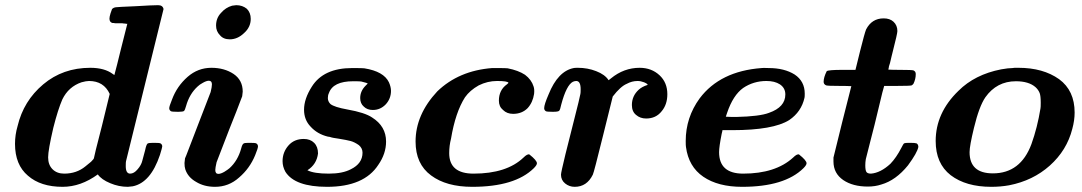

<svg xmlns="http://www.w3.org/2000/svg" viewBox="-20 -714 4182 742"><path d="M88 -35Q38 -77 38 -158Q38 -193 48 -227Q71 -324 147 -388Q223 -452 329 -452Q384 -452 416 -428L422 -424Q431 -457 447 -523L472 -622H468Q466 -622 463 -623Q457 -623 453 -624H441H430Q423 -624 420 -625H415Q403 -628 403 -642Q403 -649 407 -662Q412 -677 413 -679Q419 -685 428 -686Q433 -687 504 -690Q569 -694 591 -694Q609 -694 612 -679L467 -91Q466 -88 466 -72Q466 -43 483 -43Q498 -43 512 -60Q526 -76 530 -93Q536 -114 541 -134Q545 -154 550 -159Q554 -162 571 -162H576Q596 -162 600 -160Q607 -156 607 -148Q607 -144 598 -115Q562 -8 493 6Q477 8 474 8Q439 8 406 -6Q372 -20 358 -40Q292 8 222 8Q137 8 88 -35ZM404 -351Q381 -401 324 -401Q313 -401 295 -396Q245 -379 221 -330Q204 -291 186 -220Q166 -134 166 -106Q166 -77 183 -60Q200 -43 228 -43Q276 -43 310 -71Q318 -77 332 -89Q343 -100 343 -103Q343 -108 374 -228Z M830 -578Q815 -593 815 -615Q815 -644 834 -664Q852 -685 877 -692Q891 -694 893 -694Q917 -694 934 -680Q949 -665 949 -641Q949 -609 923 -586Q898 -562 868 -562Q843 -562 830 -578ZM883 -428Q918 -404 918 -360Q918 -356 916 -342L911 -329Q906 -316 893 -282Q880 -248 866 -214L817 -87Q812 -65 812 -57Q812 -42 824 -42Q833 -42 847 -50Q860 -58 867 -64Q899 -93 912 -140Q916 -156 921 -159Q924 -162 940 -162H946Q966 -162 970 -160Q977 -156 977 -148Q977 -141 966 -114Q945 -63 904 -28Q864 8 811 8Q769 8 738 -11Q706 -29 696 -60Q693 -69 693 -84Q693 -88 695 -102L700 -114Q705 -127 718.5 -162Q732 -197 745 -231L794 -358Q799 -378 799 -388Q799 -402 787 -402Q778 -402 764 -394Q751 -387 744 -380Q712 -351 699 -304Q695 -289 691 -285Q686 -282 671 -282H665Q645 -282 641 -284Q634 -288 634 -296Q634 -303 645 -330Q664 -381 705 -417Q745 -452 797 -452Q847 -452 883 -428Z M1251 -43Q1304 -43 1336 -60Q1381 -82 1381 -124Q1381 -141 1367 -153Q1350 -165 1335 -169Q1320 -173 1289 -178Q1284 -179 1270 -181Q1263 -182 1254 -185L1247 -186Q1206 -196 1180 -225Q1155 -251 1155 -290Q1155 -332 1185 -379Q1230 -451 1341 -451Q1383 -451 1388 -450Q1463 -438 1483 -396Q1491 -378 1491 -363Q1491 -333 1471 -311Q1450 -289 1421 -289Q1399 -289 1386 -302Q1372 -314 1372 -335Q1372 -362 1393 -383L1401 -391Q1401 -393 1376 -399Q1372 -400 1345 -400Q1267 -400 1251 -354Q1247 -346 1247 -335Q1247 -322 1257 -312Q1272 -300 1322 -291Q1390 -279 1418 -260Q1472 -226 1472 -167Q1472 -120 1442 -77Q1387 8 1244 8Q1120 8 1083 -50Q1072 -70 1072 -91Q1072 -126 1095 -152Q1117 -177 1154 -177Q1179 -177 1194 -162Q1209 -147 1209 -121Q1204 -79 1168 -56Q1193 -43 1251 -43Z M1646 -36Q1586 -80 1586 -167Q1586 -271 1670 -361Q1753 -441 1882 -451H1898Q1938 -451 1942 -450Q1983 -442 2009 -425Q2034 -406 2042 -380Q2046 -369 2044 -351Q2039 -318 2019 -296Q1997 -274 1963 -274Q1939 -274 1924 -289Q1908 -302 1908 -325Q1908 -366 1939 -388Q1946 -394 1945 -394Q1942 -401 1901 -401Q1864 -401 1830 -384Q1796 -365 1777 -338Q1740 -280 1723 -178Q1716 -151 1716 -122Q1716 -43 1810 -43Q1938 -43 2003 -105Q2018 -120 2026 -117Q2055 -94 2055 -83Q2055 -76 2043 -64Q1970 8 1805 8Q1705 8 1646 -36Z M2148 -39Q2148 -47 2165 -117Q2184 -193 2201 -260Q2219 -330 2223 -351Q2224 -355 2224 -369Q2224 -401 2207 -401Q2201 -401 2194 -398Q2169 -385 2149 -310Q2145 -290 2141 -286Q2137 -282 2119 -282H2114Q2094 -282 2090 -284Q2083 -288 2083 -296Q2083 -310 2100 -349Q2136 -439 2197 -451Q2200 -452 2213 -452Q2251 -452 2284 -439Q2318 -426 2332 -404L2341 -411Q2391 -452 2452 -452Q2498 -452 2529 -423Q2559 -395 2559 -350Q2559 -310 2537 -284Q2515 -256 2477 -256Q2454 -256 2438 -270Q2422 -283 2422 -308Q2422 -343 2448 -367Q2461 -379 2483 -386Q2483 -390 2469 -396Q2456 -401 2444 -401Q2422 -401 2402 -390Q2378 -380 2348 -341L2311 -192Q2275 -46 2271 -39Q2248 8 2201 8Q2180 8 2164 -5Q2148 -18 2148 -39Z M2852 -43Q2977 -43 3045 -105Q3060 -120 3068 -117Q3097 -94 3097 -83Q3097 -76 3085 -64Q3012 8 2848 8Q2755 8 2698 -31Q2641 -70 2631 -146Q2630 -150 2630 -169Q2630 -260 2684 -334Q2763 -439 2923 -451Q2927 -452 2951 -451Q3011 -451 3051 -426Q3090 -400 3090 -352Q3090 -339 3089 -336Q3077 -282 3030 -250Q2968 -211 2810 -211H2772Q2772 -208 2769 -197Q2759 -147 2759 -126Q2759 -43 2852 -43ZM2994 -388Q2974 -401 2942 -401Q2892 -401 2852 -374Q2813 -346 2790 -278L2785 -263Q2798 -262 2825 -262Q2916 -264 2952 -278Q3015 -300 3015 -349Q3015 -374 2994 -388Z M3239 -18Q3201 -44 3201 -90V-105L3235 -243L3270 -381Q3255 -382 3224 -382Q3179 -382 3173 -384Q3163 -388 3163 -398Q3163 -415 3175 -439Q3182 -444 3235 -444H3286L3304 -517Q3321 -585 3327 -600Q3349 -643 3395 -643Q3419 -643 3433 -630Q3448 -616 3448 -594Q3448 -584 3430 -514Q3428 -508 3425.5 -496Q3423 -484 3422 -481Q3421 -476 3419.5 -470.5Q3418 -465 3416.5 -461Q3415 -457 3415 -454L3413 -445Q3428 -444 3459 -444Q3504 -444 3510 -442Q3519 -438 3519 -428Q3519 -408 3510 -390Q3508 -388 3506 -386L3503 -384Q3497 -382 3448 -382H3397Q3392 -367 3378 -307Q3372 -280 3360 -232.5Q3348 -185 3344 -170Q3327 -102 3326 -99Q3324 -87 3324 -75Q3324 -57 3328 -50Q3332 -43 3346 -43Q3383 -46 3421 -81Q3444 -105 3463 -142Q3471 -158 3474 -160Q3478 -162 3492 -162H3498Q3516 -162 3522 -160Q3529 -156 3529 -146Q3525 -124 3489 -75Q3442 -17 3386 -1Q3362 7 3334 7Q3276 7 3239 -18Z M3654 -37Q3596 -82 3596 -169Q3596 -278 3684 -363Q3747 -426 3849 -446Q3877 -451 3893 -451L3901 -452H3916Q4011 -452 4073 -408Q4133 -364 4133 -279Q4133 -249 4124 -216Q4103 -133 4037 -74Q3972 -16 3880 2Q3847 8 3811 8Q3713 8 3654 -37ZM3817 -44Q3924 -44 3966 -157Q3989 -221 4001 -295Q4002 -299 4002 -317Q4002 -343 3998 -354Q3993 -367 3982 -377Q3956 -400 3906 -400Q3832 -400 3788 -338Q3764 -303 3744 -220Q3727 -150 3727 -126Q3727 -44 3817 -44Z"/></svg>

Font: KaTeX_Math
Style: Bold Italic
Weight: 700
Version: Version